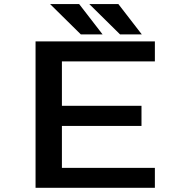

<svg xmlns="http://www.w3.org/2000/svg" viewBox="-20 -898 890 918"><path d="M658 -733.5H554L407 -878.5H546ZM470.5 -733.5H366.5L219.5 -878.5H358.5ZM720.5 -604.5H276V-392H656.5V-296H276V-95.5H720.5V0H150V-700H720.5Z"/></svg>

Font: League Mono Wide Medium
Style: Regular
Weight: 500
Width: 8
Designer: Tyler Finck
Foundry: The League of Moveable Type / Tyler Finck
Version: Version 2.210